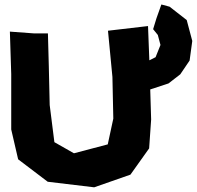

<svg xmlns="http://www.w3.org/2000/svg" viewBox="-20 -798 864 843"><path d="M23.4 -659.2 29.3 -472.7V-229.5L59.6 -98.6L189.5 0L393.6 24.4L552.7 -31.2L634.8 -146.5L643.6 -273.4L639.6 -405.3L719.7 -431.6L771.5 -471.7L812.5 -532.2L824.2 -618.2L799.8 -710L724.6 -768.6L688.5 -778.3L667 -717.8L652.3 -669.9L672.9 -644.5L684.6 -600.6L663.1 -546.9L635.7 -533.2L629.9 -683.6L454.1 -663.1L473.6 -460L477.5 -277.3L453.1 -164.1L304.7 -125L218.8 -173.8L198.2 -336.9L194.3 -507.8L190.4 -651.4H128.9Z"/></svg>

Font: MaokenAssortedSans-Lite
Style: Lite
Weight: 400
Version: Version 1.400